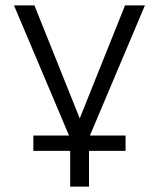

<svg xmlns="http://www.w3.org/2000/svg" viewBox="-20 -514 591 714"><path d="M241 180V47H104V-10H251L243 5L32 -494H108L276 -75H277L445 -494H519L308 5L301 -10H447V47H311V180Z"/></svg>

Font: Nunito Sans 7pt Light
Style: Regular
Weight: 300
Designer: Vernon Adams
Foundry: Vernon Adams
Version: Version 3.101;gftools[0.9.27]